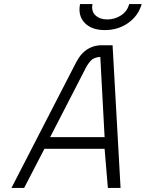

<svg xmlns="http://www.w3.org/2000/svg" viewBox="-20 -918 712 938"><path d="M432 -898Q425 -863 446.5 -843Q468 -823 504 -823Q541 -823 571.5 -843Q602 -863 611 -898H672Q656 -841 606.5 -806Q557 -771 492 -771Q428 -771 394 -806Q360 -841 371 -898ZM344 -598Q354 -619 366.5 -637.5Q379 -656 396 -669.5Q413 -683 435 -690.5Q457 -698 486 -697H530L569 0H507L491 -191H197L98 0H36ZM225 -248H491L470 -640Q439 -638 424 -622Q409 -606 398 -584Z"/></svg>

Font: Panefresco 250wt
Style: Italic
Weight: 300
Version: Version 1.000